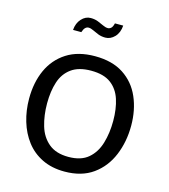

<svg xmlns="http://www.w3.org/2000/svg" viewBox="-123 -939 924 1049"><g transform="rotate(15 338.5 -414.0)"><path d="M525.4 -323.2Q525.4 -254.9 508.3 -197.3Q491.2 -139.6 450.7 -105Q410.2 -70.3 338.9 -70.3Q268.6 -70.3 227.1 -105Q185.5 -139.6 168.5 -197.3Q151.4 -254.9 151.4 -323.2Q151.4 -391.6 168.5 -444.3Q185.5 -497.1 227.1 -527.3Q268.6 -557.6 338.9 -557.6Q410.2 -557.6 450.7 -527.3Q491.2 -497.1 508.3 -444.3Q525.4 -391.6 525.4 -323.2ZM627 -323.2Q627 -412.1 595.7 -483.9Q564.5 -555.7 500.5 -597.7Q436.5 -639.6 338.9 -639.6Q243.2 -639.6 178.7 -598.1Q114.3 -556.6 82 -485.4Q49.8 -414.1 49.8 -323.2Q49.8 -255.9 67.9 -195.3Q85.9 -134.8 121.6 -87.9Q157.2 -41 211.9 -14.2Q266.6 12.7 338.9 12.7Q435.5 12.7 499.5 -33.2Q563.5 -79.1 595.2 -155.8Q627 -232.4 627 -323.2ZM443.4 -840.8Q440.4 -799.8 417.5 -775.9Q394.5 -752 365.2 -752Q342.8 -752 324.2 -759.3Q305.7 -766.6 291 -773.9Q276.4 -781.2 263.7 -781.2Q253.9 -781.2 245.6 -773.4Q237.3 -765.6 231.4 -747.1H184.6Q187.5 -786.1 210 -810.5Q232.4 -835 261.7 -835Q285.2 -835 303.7 -827.6Q322.3 -820.3 337.4 -813Q352.5 -805.7 365.2 -805.7Q375 -805.7 383.3 -813Q391.6 -820.3 396.5 -840.8Z"/></g></svg>

Font: Namkio Khamti Book
Style: Regular
Weight: 500
Designer: Debbi Hosken
Foundry: SIL International
Version: Version 3.917